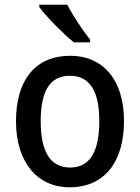

<svg xmlns="http://www.w3.org/2000/svg" viewBox="-20 -786 595 816"><path d="M266 -766H147V-756C174 -718 250 -641 294 -606H363V-618C333 -654 289 -721 266 -766ZM507 -271C507 -450 415 -549 279 -549C131 -549 48 -447 48 -271C48 -97 138 10 276 10C424 10 507 -98 507 -271ZM153 -270C153 -396 190 -464 277 -464C364 -464 402 -395 402 -271C402 -145 364 -74 278 -74C191 -74 153 -146 153 -270Z"/></svg>

Font: Noto Sans Khmer UI SemiCondensed Medium
Style: Regular
Weight: 500
Width: 4
Designer: Danh Hong and the Monotype Design Team
Foundry: Monotype Imaging Inc.
Version: Version 2.002